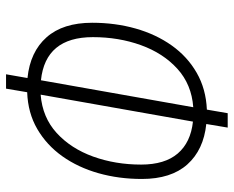

<svg xmlns="http://www.w3.org/2000/svg" viewBox="-88 -664 763 626"><g transform="rotate(90 293.0 -351.5)"><path d="M222.7 9.8 234.9 -60.1Q149.4 -68.8 102.1 -122.3Q54.7 -175.8 54.7 -271Q54.7 -346.2 73.5 -412.6Q92.3 -479 128.7 -530.3Q165 -581.5 217.8 -611.8Q270.5 -642.1 337.9 -645L349.6 -712.9H396.5L384.8 -643.1Q469.2 -634.3 516.6 -581.3Q564 -528.3 564 -433.1Q564 -357.9 545.2 -291.5Q526.4 -225.1 490 -173.8Q453.6 -122.6 401.1 -92Q348.6 -61.5 281.2 -59.1L269.5 9.8ZM242.2 -104 330.1 -600.6Q255.9 -595.2 204.8 -548.8Q153.8 -502.4 127.7 -429.9Q101.6 -357.4 101.6 -273.4Q101.6 -118.7 242.2 -104ZM377 -599.6 289.1 -103Q363.3 -108.9 414.1 -155.3Q464.8 -201.7 491 -274.2Q517.1 -346.7 517.1 -430.7Q517.1 -507.8 481 -550Q444.8 -592.3 377 -599.6Z"/></g></svg>

Font: Cascadia Mono NF ExtraLight
Style: Italic
Weight: 200
Italic angle: -10°
Monospace: yes
Designer: Aaron Bell
Foundry: Saja Typeworks
Version: Version 2404.023; ttfautohint (v1.8.4)